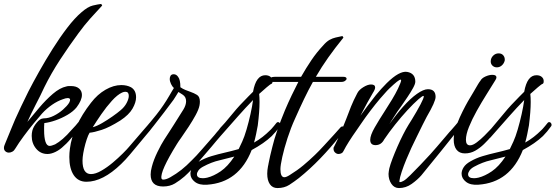

<svg xmlns="http://www.w3.org/2000/svg" viewBox="-34 -774 2821 975"><path d="M207 8Q172 8 149.5 -19Q127 -46 127 -84Q127 -97 130 -110Q135 -130 152 -150.5Q169 -171 182 -172Q184 -173 188 -173Q213 -173 239 -186Q265 -199 286 -217.5Q307 -236 317 -252Q322 -262 322 -267Q322 -276 310 -276Q300 -276 285 -270Q258 -261 230.5 -242Q203 -223 180 -198Q164 -180 138 -148.5Q112 -117 86.5 -82.5Q61 -48 44 -20Q38 -9 29 -4Q20 1 11 1Q1 1 -6.5 -5.5Q-14 -12 -14 -23Q-14 -30 -11 -37Q-8 -44 -5 -52Q-2 -60 2 -69Q13 -95 24 -122.5Q35 -150 43 -168Q57 -199 73 -233Q89 -267 110 -309Q133 -354 165 -411Q197 -468 233.5 -526Q270 -584 307.5 -633Q345 -682 379 -711Q412 -740 437.5 -746Q463 -752 480 -754L485 -746Q454 -713 424.5 -680Q395 -647 365 -606Q317 -541 271.5 -471.5Q226 -402 191 -331Q181 -309 170 -287Q159 -265 148 -244Q136 -221 125.5 -199Q115 -177 105 -155Q133 -189 166 -228Q199 -267 234.5 -297.5Q270 -328 303 -335Q310 -337 315.5 -337Q321 -337 327 -337Q353 -337 367.5 -324.5Q382 -312 382 -292Q382 -265 355 -229Q338 -208 309 -191Q280 -174 248.5 -163Q217 -152 191 -149Q190 -139 190 -130Q190 -121 190 -113Q190 -75 197 -54Q204 -33 218 -33Q227 -33 246 -41Q264 -51 285 -69Q306 -87 330 -115Q341 -126 350 -136.5Q359 -147 367 -157Q370 -162 375 -162Q387 -162 387 -148Q387 -142 381 -136Q371 -123 359.5 -110Q348 -97 337 -83Q326 -70 314.5 -57Q303 -44 290 -33Q271 -14 248.5 -3Q226 8 207 8Z M405 149Q363 149 340.5 115.5Q318 82 318 23Q318 3 321 -19Q328 -75 355 -134Q382 -193 428 -252Q461 -295 502 -318.5Q543 -342 582 -342Q610 -342 631 -331Q657 -316 657 -280Q657 -254 639 -222.5Q621 -191 577 -162Q521 -127 482.5 -114.5Q444 -102 421 -100Q414 -89 406.5 -66.5Q399 -44 393.5 -19.5Q388 5 386 24Q386 28 385.5 32.5Q385 37 385 42Q385 110 428 110Q451 110 480.5 93Q510 76 538.5 52Q567 28 589.5 5.5Q612 -17 621 -28L695 -114L715 -137Q720 -143 725 -149Q730 -155 735 -160Q739 -165 744 -165Q755 -165 755 -153Q755 -147 749 -139Q739 -125 726.5 -110Q714 -95 703 -82L669 -41Q649 -17 626 10.5Q603 38 581 59Q488 149 405 149ZM437 -128Q457 -133 484.5 -149Q512 -165 537.5 -183Q563 -201 577 -213Q598 -230 609 -251Q620 -272 620 -287Q620 -308 603 -308Q595 -308 586 -304Q562 -293 534 -262Q506 -231 480.5 -194Q455 -157 437 -128Z M794 173Q731 173 731 112Q731 95 737 73Q746 38 765.5 -2Q785 -42 800 -65Q812 -83 824 -102Q836 -121 849 -141L898 -219Q911 -241 911 -260Q911 -282 894 -293L880 -302L872 -307L861 -289Q854 -277 847 -267Q826 -238 799 -203Q772 -168 747 -136Q722 -104 705 -85Q700 -80 695 -80Q690 -80 685.5 -84.5Q681 -89 681 -94Q681 -98 685 -102Q724 -146 760.5 -192Q797 -238 827 -290L838 -309L849 -327Q841 -334 834.5 -347.5Q828 -361 828 -373Q828 -382 832 -389Q836 -396 846 -397H848Q862 -397 871 -383Q882 -369 882 -331Q895 -322 908 -317Q921 -312 932 -308Q952 -301 966.5 -292Q981 -283 981 -258Q981 -254 980.5 -248.5Q980 -243 979 -238Q975 -218 959.5 -189.5Q944 -161 924 -130.5Q904 -100 885 -73Q879 -65 874 -57.5Q869 -50 864 -42Q778 97 786 132Q788 138 795 138Q810 138 831 126Q861 109 887 88.5Q913 68 941 39Q961 20 993 -17Q1025 -54 1056 -89Q1061 -96 1066.5 -102Q1072 -108 1077 -114Q1085 -126 1097 -138L1117 -160Q1121 -165 1126 -165Q1137 -165 1137 -153Q1137 -147 1131 -139Q1121 -125 1108.5 -110Q1096 -95 1085 -82Q1075 -70 1063.5 -57Q1052 -44 1041 -30Q1007 10 971 51.5Q935 93 903 122Q880 142 854.5 157.5Q829 173 794 173Z M1018 164Q978 167 955.5 149.5Q933 132 933 108Q933 92 943.5 75.5Q954 59 977 46Q1006 29 1039.5 19Q1073 9 1108 1Q1125 -3 1143 -7.5Q1161 -12 1178 -17L1196 -55Q1207 -79 1218 -116.5Q1229 -154 1238 -194.5Q1247 -235 1251 -266Q1212 -226 1175 -184Q1138 -142 1085 -82Q1078 -72 1072 -72Q1064 -72 1064 -84Q1064 -97 1077 -113L1149 -199Q1166 -220 1185.5 -241Q1205 -262 1227 -284L1251 -308Q1266 -392 1313 -392Q1330 -392 1340 -383.5Q1350 -375 1350 -362Q1350 -356 1349 -353L1346 -349Q1339 -347 1320 -330.5Q1301 -314 1282 -297Q1283 -288 1283.5 -278Q1284 -268 1284 -256Q1284 -209 1275 -137Q1271 -115 1266.5 -93Q1262 -71 1256 -50Q1279 -63 1299 -78.5Q1319 -94 1338 -113L1344 -119Q1351 -126 1357 -134Q1363 -142 1370 -150Q1373 -154 1378 -154Q1383 -154 1386.5 -149.5Q1390 -145 1390 -140Q1390 -135 1387 -132Q1368 -105 1346 -83Q1307 -46 1244 -12Q1179 153 1018 164ZM996 131Q1006 131 1019 128Q1051 120 1086.5 96Q1122 72 1156 21Q1137 26 1118.5 30.5Q1100 35 1081 40Q1040 49 996 73Q980 82 973 92.5Q966 103 966 111Q966 131 996 131Z M1375 181Q1350 181 1336.5 161.5Q1323 142 1323 108Q1323 100 1324 90Q1325 80 1327 70Q1328 68 1328.5 63.5Q1329 59 1330 55Q1333 40 1338 17Q1343 -6 1349 -28Q1358 -66 1374.5 -113.5Q1391 -161 1413 -214Q1430 -254 1447 -289.5Q1464 -325 1481 -358H1351Q1335 -358 1335 -367Q1335 -384 1362 -384H1495Q1520 -428 1547 -468Q1574 -508 1606 -542Q1624 -563 1639.5 -571.5Q1655 -580 1670.5 -583.5Q1686 -587 1705 -591L1710 -583Q1667 -530 1633 -482Q1599 -434 1570 -384H1709Q1726 -384 1726 -374Q1726 -369 1718.5 -363.5Q1711 -358 1699 -358H1555Q1532 -317 1510 -271Q1488 -225 1464 -171Q1443 -125 1426 -72.5Q1409 -20 1399.5 23Q1390 66 1390 85Q1390 126 1410 126Q1420 126 1437 115Q1476 91 1506.5 65.5Q1537 40 1565 13Q1585 -6 1612 -35.5Q1639 -65 1662 -90Q1667 -95 1671 -100Q1675 -105 1679 -109L1696 -128Q1700 -132 1705 -132Q1717 -132 1717 -120Q1717 -115 1711 -107Q1705 -98 1699 -92L1687 -77Q1644 -23 1592 31Q1540 85 1484 130Q1461 148 1435.5 164.5Q1410 181 1375 181Z M1992 181Q1968 181 1953.5 159.5Q1939 138 1939 109Q1939 102 1940.5 95Q1942 88 1943 81Q1948 61 1959 32Q1970 3 1984 -29Q1998 -61 2013 -90.5Q2028 -120 2041 -141Q2046 -148 2057 -166.5Q2068 -185 2080.5 -206Q2093 -227 2101 -243Q2110 -260 2114 -270Q2118 -280 2118 -284Q2118 -287 2116 -287Q2111 -287 2091 -270Q2066 -248 2035 -214.5Q2004 -181 1973 -142Q1942 -103 1917 -66Q1902 -37 1873 -37Q1846 -37 1846 -64Q1846 -87 1869 -127Q1892 -167 1920 -210Q1939 -239 1957 -269Q1975 -299 1987 -324Q1995 -341 1999 -351.5Q2003 -362 2003 -366Q2003 -379 1964 -344Q1954 -335 1943 -324.5Q1932 -314 1920 -300Q1896 -274 1871 -242.5Q1846 -211 1822 -178Q1810 -161 1799 -145Q1788 -129 1777 -113Q1755 -82 1738 -55Q1721 -28 1712 -10Q1708 0 1700.5 4Q1693 8 1685 8Q1675 8 1666.5 -0.5Q1658 -9 1660 -25L1661 -26Q1683 -69 1697.5 -103.5Q1712 -138 1725 -172Q1736 -202 1748.5 -233Q1761 -264 1780 -300Q1788 -317 1810.5 -331Q1833 -345 1850 -345Q1871 -345 1871 -330Q1871 -320 1860 -303Q1849 -285 1831 -252Q1813 -219 1796 -186Q1812 -209 1832 -235.5Q1852 -262 1874 -290Q1901 -323 1930 -352Q1994 -415 2033 -409Q2075 -402 2075 -359Q2075 -348 2063.5 -327Q2052 -306 2035.5 -281.5Q2019 -257 2003 -234Q1993 -220 1984 -207.5Q1975 -195 1970 -186Q1966 -179 1958.5 -168Q1951 -157 1943 -144Q1959 -166 1977 -189Q1995 -212 2012 -231Q2050 -274 2083.5 -297.5Q2117 -321 2139 -321Q2178 -321 2178 -282Q2178 -258 2133 -181Q2126 -168 2112 -140Q2098 -112 2082.5 -80Q2067 -48 2055 -23Q2043 3 2029.5 35.5Q2016 68 2006 98Q1996 128 1994 146Q1993 150 1997 151Q2004 151 2016 144Q2027 138 2050 115Q2073 92 2100.5 63.5Q2128 35 2151 9.5Q2174 -16 2184 -28L2231 -83Q2241 -95 2247.5 -102.5Q2254 -110 2258 -114L2278 -137Q2283 -143 2288 -149Q2293 -155 2298 -160Q2302 -165 2307 -165Q2319 -165 2319 -152Q2319 -145 2313 -139Q2302 -125 2289.5 -110Q2277 -95 2266 -82L2206 -7L2106 116Q2086 139 2056.5 160Q2027 181 1992 181Z M2489 -432Q2476 -432 2467 -440.5Q2458 -449 2458 -462Q2458 -479 2470 -491Q2482 -503 2498 -503Q2514 -503 2522.5 -492Q2531 -481 2529 -466Q2525 -451 2514 -441.5Q2503 -432 2489 -432ZM2327 5Q2299 5 2284.5 -13.5Q2270 -32 2270 -65Q2270 -80 2273 -98Q2277 -119 2288.5 -148.5Q2300 -178 2315 -208Q2330 -238 2342 -259Q2353 -278 2368.5 -303.5Q2384 -329 2394 -347Q2402 -360 2405 -363Q2412 -377 2431 -385.5Q2450 -394 2466 -394Q2487 -394 2487 -381Q2487 -375 2481 -366Q2462 -335 2436.5 -294.5Q2411 -254 2387 -211Q2363 -168 2347.5 -129.5Q2332 -91 2332 -64Q2332 -36 2353 -36Q2367 -36 2387 -51Q2407 -66 2426 -85Q2445 -104 2455 -115L2475 -136Q2480 -141 2484 -146.5Q2488 -152 2492 -157Q2495 -162 2500 -162Q2512 -162 2512 -148Q2512 -141 2507 -136Q2496 -122 2485 -109Q2474 -96 2462 -83Q2445 -63 2424 -42.5Q2403 -22 2379 -8.5Q2355 5 2327 5Z M2395 164Q2355 167 2332.5 149.5Q2310 132 2310 108Q2310 92 2320.5 75.5Q2331 59 2354 46Q2383 29 2416.5 19Q2450 9 2485 1Q2502 -3 2520 -7.5Q2538 -12 2555 -17L2573 -55Q2584 -79 2595 -116.5Q2606 -154 2615 -194.5Q2624 -235 2628 -266Q2589 -226 2552 -184Q2515 -142 2462 -82Q2455 -72 2449 -72Q2441 -72 2441 -84Q2441 -97 2454 -113L2526 -199Q2543 -220 2562.5 -241Q2582 -262 2604 -284L2628 -308Q2643 -392 2690 -392Q2707 -392 2717 -383.5Q2727 -375 2727 -362Q2727 -356 2726 -353L2723 -349Q2716 -347 2697 -330.5Q2678 -314 2659 -297Q2660 -288 2660.5 -278Q2661 -268 2661 -256Q2661 -209 2652 -137Q2648 -115 2643.5 -93Q2639 -71 2633 -50Q2656 -63 2676 -78.5Q2696 -94 2715 -113L2721 -119Q2728 -126 2734 -134Q2740 -142 2747 -150Q2750 -154 2755 -154Q2760 -154 2763.5 -149.5Q2767 -145 2767 -140Q2767 -135 2764 -132Q2745 -105 2723 -83Q2684 -46 2621 -12Q2556 153 2395 164ZM2373 131Q2383 131 2396 128Q2428 120 2463.5 96Q2499 72 2533 21Q2514 26 2495.5 30.5Q2477 35 2458 40Q2417 49 2373 73Q2357 82 2350 92.5Q2343 103 2343 111Q2343 131 2373 131Z"/></svg>

Font: Birthstone Bounce Medium
Style: Regular
Weight: 500
Designer: Robert E. Leuschke
Foundry: Rob Leuschke
Version: Version 1.010; ttfautohint (v1.8.3)